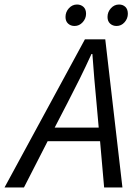

<svg xmlns="http://www.w3.org/2000/svg" viewBox="-73 -830 603 850"><path d="M257 -715Q240 -715 228.5 -725.5Q217 -736 217 -755Q217 -777 232 -793.5Q247 -810 268 -810Q285 -810 296.5 -799.5Q308 -789 308 -769Q308 -748 293 -731.5Q278 -715 257 -715ZM443 -715Q426 -715 414.5 -725.5Q403 -736 403 -755Q403 -777 418 -793.5Q433 -810 454 -810Q471 -810 482 -799.5Q493 -789 493 -769Q493 -748 478.5 -731.5Q464 -715 443 -715ZM227 -377 169 -265H364L354 -377Q349 -429 344.5 -481.5Q340 -534 336 -591H332Q306 -534 280.5 -482.5Q255 -431 227 -377ZM-53 0 303 -656H393L469 0H388L370 -205H138L33 0Z"/></svg>

Font: TypoPRO Source Sans Pro
Style: Italic
Weight: 400
Italic angle: -11°
Designer: Paul D. Hunt
Foundry: Adobe Systems Incorporated
Version: Version 1.075;PS 2.000;hotconv 1.0.86;makeotf.lib2.5.63406